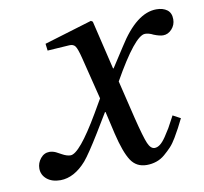

<svg xmlns="http://www.w3.org/2000/svg" viewBox="-63 -570 693 651"><g transform="rotate(-10 283.0 -245.0)"><path d="M30.8 -39.1Q30.8 -58.1 43.2 -73.5Q55.7 -88.9 74.2 -88.9Q80.1 -88.9 86.4 -87.2Q92.8 -85.4 96.4 -83.5Q100.1 -81.5 106 -78.4Q111.8 -75.2 113.8 -74.2Q130.4 -64.9 143.1 -64.9Q173.8 -64.9 247.1 -189.9L274.9 -237.8L238.8 -382.8Q230.5 -416 223.9 -425Q217.3 -434.1 203.1 -433.1L127.9 -428.2L125 -452.1L290 -502L295.9 -498L335.9 -330.1H337.9L381.8 -397.9Q446.8 -502 515.1 -502Q537.6 -502 551.8 -491.5Q565.9 -481 565.9 -459Q565.9 -439.5 553 -425.3Q540 -411.1 522.9 -411.1Q510.7 -411.1 491.2 -418.9Q476.1 -426.8 462.9 -426.8Q428.2 -426.8 347.2 -283.2L378.9 -151.9Q396 -83 405.3 -61.5Q414.6 -40 428.2 -40Q437.5 -40 447 -47.1Q456.5 -54.2 467.8 -70.8Q479 -87.4 485.1 -97.9Q491.2 -108.4 503.4 -131.8Q505.9 -136.2 506.8 -138.2L533.2 -124Q523.4 -104.5 517.1 -92.3Q510.7 -80.1 500 -62Q489.3 -43.9 478.8 -32.7Q468.3 -21.5 454.8 -10Q441.4 1.5 425.5 6.8Q409.7 12.2 392.1 12.2Q356.4 12.2 337.6 -16.6Q318.8 -45.4 303.2 -110.8L285.2 -189H283.2L243.2 -123Q203.6 -58.6 184.6 -36.1Q142.6 11.7 95.2 12.2Q65.9 12.2 48.3 -2.4Q30.8 -17.1 30.8 -39.1Z"/></g></svg>

Font: Linguistics Pro
Style: Italic
Weight: 400
Italic angle: -12°
Designer: Stefan Peev, Context Ltd
Foundry: Stefan Peev, Context Ltd
Version: Version 001.000